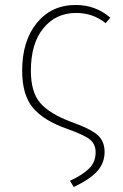

<svg xmlns="http://www.w3.org/2000/svg" viewBox="-20 -551 492 771"><path d="M284 -531Q364 -531 423 -480L404 -458Q354 -499 285 -499Q205 -499 154.5 -438Q104 -377 104 -267Q104 -181 141.5 -137.5Q179 -94 267 -61Q341 -35 370.5 -10Q400 15 400 59Q400 104 370 137Q340 170 276 200L261 175Q311 152 337.5 126Q364 100 364 61Q364 28 341.5 9.5Q319 -9 246 -35Q155 -67 112 -118.5Q69 -170 69 -267Q69 -387 128 -459Q187 -531 284 -531Z"/></svg>

Font: Fira Sans UltraLight
Style: Regular
Weight: 200
Designer: Carrois Corporate & Edenspiekermann AG
Foundry: Carrois Corporate GbR & Edenspiekermann AG
Version: Version 4.106;PS 004.106;hotconv 1.0.70;makeotf.lib2.5.58329